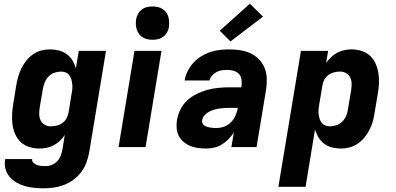

<svg xmlns="http://www.w3.org/2000/svg" viewBox="-20 -795 2140 1038"><path d="M217 223Q191 223 165 220.5Q139 218 114.5 211Q90 204 68.5 191.5Q47 179 31.5 160.5Q16 142 9.5 117Q3 92 8 66V65H154Q152 77 160.5 85Q169 93 180 97Q191 101 203 102Q215 103 227 103Q244 103 261 96Q278 89 290.5 75Q303 61 309 44.5Q315 28 318 11L330 -65Q319 -48 303.5 -33.5Q288 -19 270 -9.5Q252 0 232 4Q212 8 193 8Q164 8 137.5 -0.5Q111 -9 92 -27Q73 -45 62 -70Q51 -95 47.5 -122.5Q44 -150 45.5 -178.5Q47 -207 52 -235L68 -335Q72 -358 78.5 -381Q85 -404 96 -426Q107 -448 122.5 -467.5Q138 -487 159 -501.5Q180 -516 203.5 -522Q227 -528 250 -528Q275 -528 298.5 -522Q322 -516 341 -502Q360 -488 372 -468Q384 -448 390 -425L406 -520H553L462 30Q457 57 447 84Q437 111 419.5 134.5Q402 158 378 176Q354 194 326.5 204.5Q299 215 271.5 219Q244 223 217 223ZM254 -112Q270 -112 287 -116Q304 -120 318 -130.5Q332 -141 340 -156.5Q348 -172 351 -188L367 -288Q370 -301 371 -314.5Q372 -328 370.5 -341Q369 -354 365.5 -366Q362 -378 355 -388Q348 -398 336 -403Q324 -408 311 -408Q293 -408 275 -402Q257 -396 243.5 -382.5Q230 -369 222.5 -351Q215 -333 212 -316L195 -216Q192 -197 192 -179Q192 -161 199 -145.5Q206 -130 221 -121Q236 -112 254 -112Z M621 0 707 -520H853L767 0ZM805 -580Q791 -580 777 -583Q763 -586 751 -593.5Q739 -601 731.5 -611.5Q724 -622 719.5 -635.5Q715 -649 714.5 -663Q714 -677 716 -692Q719 -707 726.5 -720.5Q734 -734 746.5 -743.5Q759 -753 774.5 -756.5Q790 -760 805 -760Q819 -760 833 -757Q847 -754 858.5 -746.5Q870 -739 878 -728.5Q886 -718 890 -704.5Q894 -691 894.5 -677Q895 -663 893 -648Q891 -633 883 -619.5Q875 -606 862.5 -596.5Q850 -587 835 -583.5Q820 -580 805 -580Z M1095 8Q1072 8 1050 5Q1028 2 1008.5 -6Q989 -14 972.5 -28Q956 -42 946.5 -60.5Q937 -79 935 -101.5Q933 -124 937 -147Q942 -176 956 -204Q970 -232 993 -253Q1016 -274 1045 -288Q1074 -302 1102.5 -309.5Q1131 -317 1160.5 -320Q1190 -323 1219 -323H1284L1286 -331Q1288 -348 1285.5 -365.5Q1283 -383 1272 -395Q1261 -407 1244.5 -412Q1228 -417 1210 -417Q1195 -417 1180 -415Q1165 -413 1151.5 -406Q1138 -399 1127 -387Q1116 -375 1113 -360H978Q982 -385 994.5 -410Q1007 -435 1025 -455Q1043 -475 1067 -490Q1091 -505 1116.5 -513.5Q1142 -522 1167.5 -525Q1193 -528 1219 -528Q1249 -528 1278.5 -523.5Q1308 -519 1334 -507Q1360 -495 1379.5 -475Q1399 -455 1410 -429Q1421 -403 1422 -373Q1423 -343 1419 -313L1367 0H1231L1244 -78Q1231 -59 1215 -42.5Q1199 -26 1179.5 -14Q1160 -2 1138 3Q1116 8 1095 8ZM1151 -103Q1172 -103 1192.5 -110.5Q1213 -118 1229 -134.5Q1245 -151 1253.5 -171Q1262 -191 1266 -212H1220Q1206 -212 1191.5 -211Q1177 -210 1163.5 -208Q1150 -206 1135.5 -201.5Q1121 -197 1108.5 -190Q1096 -183 1085.5 -171Q1075 -159 1073 -145Q1071 -137 1074.5 -129Q1078 -121 1084.5 -116.5Q1091 -112 1099 -109.5Q1107 -107 1116 -105.5Q1125 -104 1134 -103.5Q1143 -103 1151 -103ZM1226 -571 1168 -629 1331 -775 1402 -705Z M1485 215 1607 -520H1754L1743 -455Q1755 -472 1770.5 -486.5Q1786 -501 1804 -510.5Q1822 -520 1841.5 -524Q1861 -528 1880 -528Q1909 -528 1935.5 -519.5Q1962 -511 1981 -493Q2000 -475 2011 -450Q2022 -425 2026 -397.5Q2030 -370 2028.5 -341.5Q2027 -313 2022 -285L2005 -185Q2002 -162 1995.5 -139Q1989 -116 1978 -94Q1967 -72 1951 -52.5Q1935 -33 1914 -18.5Q1893 -4 1869.5 2Q1846 8 1823 8Q1798 8 1774.5 2Q1751 -4 1732.5 -18Q1714 -32 1702 -52Q1690 -72 1683 -95L1632 215ZM1762 -112Q1780 -112 1798 -118Q1816 -124 1830 -137.5Q1844 -151 1851.5 -169Q1859 -187 1861 -204L1878 -304Q1881 -323 1881 -341Q1881 -359 1874 -374.5Q1867 -390 1852 -399Q1837 -408 1819 -408Q1803 -408 1786.5 -404Q1770 -400 1755.5 -389.5Q1741 -379 1733 -363.5Q1725 -348 1723 -332L1706 -232Q1704 -219 1702.5 -205.5Q1701 -192 1702.5 -179Q1704 -166 1707.5 -154Q1711 -142 1718.5 -132Q1726 -122 1737.5 -117Q1749 -112 1762 -112Z"/></svg>

Font: Iosevka Aile Heavy
Style: Italic
Weight: 900
Italic angle: -9°
Designer: Belleve Invis
Foundry: Belleve Invis
Version: Version 31.1.0; ttfautohint (v1.8.4)